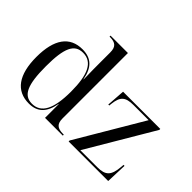

<svg xmlns="http://www.w3.org/2000/svg" viewBox="-136 -1073 1397 1397"><g transform="rotate(45 562.5 -375.0)"><path d="M256 10C343 10 393 -38 411 -141H413V0H596V-10H588C529 -10 506 -32 506 -87V-760H327V-750H330C389 -750 412 -728 412 -672V-576C412 -541 412 -469 414 -397H412C394 -498 344 -546 254 -546C123 -546 55 -452 55 -269C55 -86 125 10 256 10ZM656 0H1063L1069 -162H1059L1057 -138C1049 -45 1020 -15 937 -15H761L1063 -526V-536H680L670 -394H680L682 -413C691 -495 720 -521 802 -521H958L656 -10ZM273 -5C186 -5 152 -79 152 -270C152 -458 186 -531 274 -531C371 -531 412 -442 412 -269C412 -90 367 -5 273 -5Z"/></g></svg>

Font: Noto Serif Display
Style: Regular
Weight: 400
Designer: Monotype Design Team
Foundry: Monotype Imaging Inc.
Version: Version 2.009